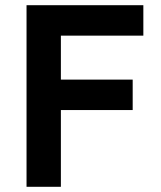

<svg xmlns="http://www.w3.org/2000/svg" viewBox="-20 -718 617 738"><path d="M82 0V-698H531V-581H214V-412H490V-295H214V0Z"/></svg>

Font: IBM Plex Sans KR SmBld
Style: Regular
Weight: 600
Designer: Mike Abbink; Paul van der Laan; Pieter van Rosmalen; Wujin Sim; Chorong Kim; Dohee Lee;
Foundry: Sandoll Inc.
Version: Version 1.002